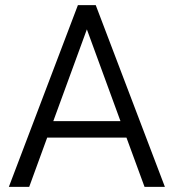

<svg xmlns="http://www.w3.org/2000/svg" viewBox="-20 -731 679 751"><path d="M545.4 0 474.6 -192.9H164.6L94.2 0H14.6L284.7 -710.9H354.5L625 0ZM188.5 -257.3H451.2L319.8 -616.2Z"/></svg>

Font: Vazirmatn RD Light
Style: Regular
Weight: 300
Designer: Saber Rastikerdar
Foundry: Saber Rastikerdar
Version: Version 32.102